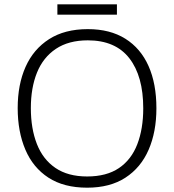

<svg xmlns="http://www.w3.org/2000/svg" viewBox="-20 -860 808 890"><path d="M705 -358Q705 -249 669 -166Q633 -83 561.5 -36.5Q490 10 384 10Q276 10 204.5 -36.5Q133 -83 97.5 -166.5Q62 -250 62 -359Q62 -468 98.5 -550Q135 -632 207.5 -678.5Q280 -725 387 -725Q490 -725 561 -680.5Q632 -636 668.5 -554Q705 -472 705 -358ZM123 -359Q123 -264 151 -192.5Q179 -121 237 -81.5Q295 -42 384 -42Q474 -42 531.5 -81Q589 -120 616.5 -191.5Q644 -263 644 -358Q644 -507 579.5 -590Q515 -673 387 -673Q298 -673 239 -633.5Q180 -594 151.5 -523.5Q123 -453 123 -359ZM522 -840V-792H246V-840Z"/></svg>

Font: Noto Traditional Nushu Light
Style: Regular
Weight: 300
Designer: LIU Zhao
Foundry: LiuZhao Studio
Version: Version 2.003; ttfautohint (v1.8.4.7-5d5b)